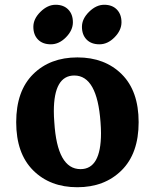

<svg xmlns="http://www.w3.org/2000/svg" viewBox="-20 -775 650 806"><path d="M292 -458Q206 -458 206 -308Q206 -286 208 -262Q220 -65 318 -65Q404 -65 404 -216Q404 -237 402 -262Q388 -458 292 -458ZM119 -463.5Q190 -534 305 -534Q420 -534 491 -463.5Q562 -393 562 -262Q562 -131 490.5 -60Q419 11 304.5 11Q190 11 119 -60Q48 -131 48 -262Q48 -393 119 -463.5ZM417.5 -755Q451 -755 470.5 -735Q490 -715 490 -681.5Q490 -648 461 -618.5Q432 -589 397.5 -589Q363 -589 343.5 -609Q324 -629 324 -662.5Q324 -696 354 -725.5Q384 -755 417.5 -755ZM213.5 -755Q247 -755 266.5 -735Q286 -715 286 -681.5Q286 -648 257 -618.5Q228 -589 193.5 -589Q159 -589 139.5 -609Q120 -629 120 -662.5Q120 -696 150 -725.5Q180 -755 213.5 -755Z"/></svg>

Font: Laila
Style: Bold
Weight: 700
Designer: Hitesh Malaviya
Foundry: Indian Type Foundry
Version: Version 1.302;PS 1.0;hotconv 1.0.78;makeotf.lib2.5.61930; tt